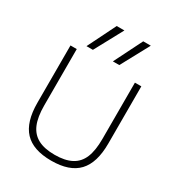

<svg xmlns="http://www.w3.org/2000/svg" viewBox="-230 -1144 1198 1298"><g transform="rotate(30 368.5 -495.0)"><path d="M444 -780H394L504 -1000H563ZM238 -780H188L297 -1000H357ZM368 10Q226 10 159 -61.5Q92 -133 92 -283V-730H141V-290Q141 -200 164.5 -144.5Q188 -89 238 -62.5Q288 -36 368 -36Q448 -36 498.5 -62.5Q549 -89 572 -144.5Q595 -200 595 -290V-730H645V-283Q645 -133 577.5 -61.5Q510 10 368 10Z"/></g></svg>

Font: M PLUS 2 Light
Style: Regular
Weight: 300
Designer: Coji Morishita
Foundry: UNDERFOREST DESIGN
Version: Version 1.001